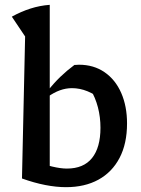

<svg xmlns="http://www.w3.org/2000/svg" viewBox="-20 -766 582 795"><path d="M71 -27 114 -102Q160 -85 195.5 -76.5Q231 -68 257 -68Q326 -68 361 -111.5Q396 -155 396 -237Q396 -281 385.5 -321.5Q375 -362 354 -397L406 -349Q343 -401 278 -401Q228 -401 178 -365L177 -389Q203 -422 230 -448Q257 -474 288 -497Q293 -497 298 -497.5Q303 -498 307 -498Q368 -498 413 -467Q458 -436 482 -381Q506 -326 506 -255Q506 -171 475 -112Q444 -53 387.5 -22Q331 9 253 9Q213 9 167 0Q121 -9 71 -27ZM71 -27 84 -615 29 -697Q67 -718 106 -730.5Q145 -743 186 -746V-53Z"/></svg>

Font: Piazzolla 24pt SemiBold
Style: Regular
Weight: 600
Designer: Juan Pablo del Peral
Foundry: Huerta Tipografica
Version: Version 2.005